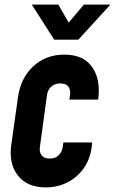

<svg xmlns="http://www.w3.org/2000/svg" viewBox="-20 -800 499 833"><path d="M380 -182 379 -172Q373.5 -114.5 345.2 -73Q317 -31.5 273.5 -9.2Q230 13 178 13Q98.5 13 58 -38Q17.5 -89 29 -172L58 -378Q69.5 -461.5 124.2 -512.2Q179 -563 259 -563Q340 -563 377.8 -511.8Q415.5 -460.5 407 -378L406 -368H281L284 -388Q287 -408.5 277.2 -423.2Q267.5 -438 241 -438Q218 -438 202.5 -424.2Q187 -410.5 184 -388L153 -162Q150 -139.5 160.8 -125.8Q171.5 -112 195.5 -112Q220.5 -112 234.8 -126.5Q249 -141 252 -162L255 -182ZM215 -628 118 -780H233L278 -702L344 -780H459L320 -628Z"/></svg>

Font: Mohave
Style: Bold Italic
Weight: 700
Italic angle: -8°
Designer: Gumpita Rahayu
Foundry: Tokotype
Version: Version 2.003; ttfautohint (v1.8.3)